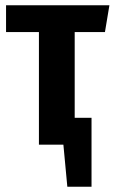

<svg xmlns="http://www.w3.org/2000/svg" viewBox="-20 -550 436 730"><path d="M379 -428H264V-102H328V160H236L221 0H128V-428H3V-530H396Z"/></svg>

Font: Fira Sans Extra Condensed SemiBold
Style: Regular
Weight: 600
Width: 1
Designer: Carrois Corporate & Edenspiekermann AG
Foundry: Carrois Corporate GbR & Edenspiekermann AG
Version: Version 4.203